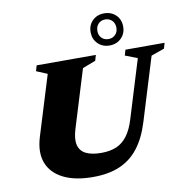

<svg xmlns="http://www.w3.org/2000/svg" viewBox="-97 -1007 1103 1118"><g transform="rotate(-10 454.5 -448.0)"><path d="M310 -276.5Q293 -220 302.2 -184.2Q311.5 -148.5 345.5 -131.8Q379.5 -115 436 -115Q488 -115 525.8 -131.2Q563.5 -147.5 590.5 -184Q617.5 -220.5 635.5 -281L740 -621.5L668 -649.5L677.5 -682.5H909L899.5 -649.5L821.5 -622L706.5 -247.5Q679 -158.5 634 -100.2Q589 -42 522.8 -13.5Q456.5 15 364.5 15Q257.5 15 188.8 -19.8Q120 -54.5 96 -117.5Q72 -180.5 98 -267L207.5 -622.5L143 -649.5L152.5 -682.5H502.5L493 -649.5L415.5 -620ZM591.5 -912.5Q633.5 -912.5 660.8 -886Q688 -859.5 688 -817.5Q688 -776.5 660.8 -749.5Q633.5 -722.5 591.5 -722.5Q550 -722.5 522.8 -749.5Q495.5 -776.5 495.5 -817.5Q495.5 -859.5 522.8 -886Q550 -912.5 591.5 -912.5ZM591.5 -760.5Q616 -760.5 632 -776.5Q648 -792.5 648 -817.5Q648 -844 632 -860.2Q616 -876.5 591.5 -876.5Q567 -876.5 551.2 -860.2Q535.5 -844 535.5 -817.5Q535.5 -792.5 551.2 -776.5Q567 -760.5 591.5 -760.5Z"/></g></svg>

Font: Newsreader ExtraBold
Style: Italic
Weight: 800
Italic angle: -17°
Designer: Hugues Gentile
Foundry: Production Type
Version: Version 1.003